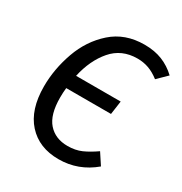

<svg xmlns="http://www.w3.org/2000/svg" viewBox="-167 -825 913 962"><g transform="rotate(30 289.5 -344.5)"><path d="M174 -394H432L421 -316H162Q159 -288 159 -260Q159 -161 200 -114.5Q241 -68 312 -68Q357 -68 392 -83.5Q427 -99 467 -127L509 -63Q420 12 306 12Q193 12 127 -61Q61 -134 61 -268Q61 -368 96.5 -468Q132 -568 207 -634.5Q282 -701 394 -701Q452 -701 497 -683Q542 -665 579 -630L525 -577Q494 -601 463.5 -612Q433 -623 398 -623Q307 -623 251.5 -558.5Q196 -494 174 -394Z"/></g></svg>

Font: Fira Sans
Style: Italic
Weight: 400
Italic angle: -8°
Designer: bBox Type GmbH & Carrois Corporate GbR & Edenspiekermann AG
Foundry: bBox Type GmbH & Carrois Corporate GbR & Edenspiekermann AG
Version: Version 4.301